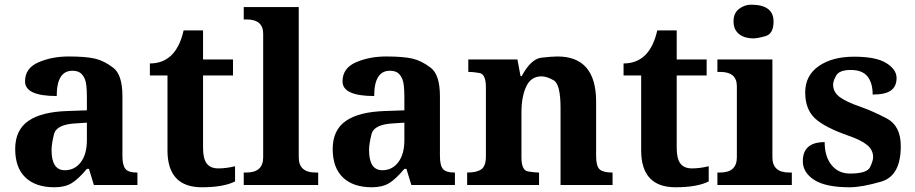

<svg xmlns="http://www.w3.org/2000/svg" viewBox="-20 -790 3907 820"><path d="M222.2 -379.9Q86.9 -379.9 86.9 -442.4Q86.9 -499 144.3 -523.9Q201.7 -548.8 273.4 -548.8Q345.7 -548.8 385 -539.8Q424.3 -530.8 463.6 -500.7Q502.9 -470.7 502.9 -378.9V-124Q502.9 -83.5 515.9 -68.4Q528.8 -53.2 563 -53.2H566.9V0H380.9L359.9 -68.8H351.1Q314 -24.4 285.2 -7.3Q256.3 9.8 212.4 9.8Q132.3 9.8 88.6 -32Q44.9 -73.7 44.9 -153.8Q44.9 -234.4 100.8 -273.4Q156.7 -312.5 269 -315.9L351.1 -318.8V-374Q351.1 -431.6 342.8 -451.4Q334.5 -471.2 322 -479.5Q309.6 -487.8 289.1 -487.8Q222.2 -487.8 222.2 -379.9ZM200.2 -148.9Q200.2 -63 256.8 -63Q299.3 -63 325.2 -97.4Q351.1 -131.8 351.1 -190.9V-266.1L306.2 -263.2Q221.7 -259.3 210.9 -217.8Q200.2 -176.3 200.2 -148.9Z M620.1 -519Q732.4 -519 764.2 -660.2H847.2V-536.1H975.1V-467.8H847.2V-158.2Q847.2 -112.8 862.8 -91.8Q878.4 -70.8 912.6 -70.8Q946.8 -70.8 983.9 -80.1V-15.1Q934.1 9.8 842.3 9.8Q695.3 9.8 695.3 -147.9V-467.8H620.1Z M1255.9 -118.2Q1255.9 -53.2 1327.1 -53.2H1338.9V0H1021V-53.2H1032.7Q1104 -53.2 1104 -118.2V-646Q1104 -707 1032.7 -707H1021V-759.8H1255.9Z M1578.1 -379.9Q1442.9 -379.9 1442.9 -442.4Q1442.9 -499 1500.2 -523.9Q1557.6 -548.8 1629.4 -548.8Q1701.7 -548.8 1741 -539.8Q1780.3 -530.8 1819.6 -500.7Q1858.9 -470.7 1858.9 -378.9V-124Q1858.9 -83.5 1871.8 -68.4Q1884.8 -53.2 1918.9 -53.2H1922.9V0H1736.8L1715.8 -68.8H1707Q1669.9 -24.4 1641.1 -7.3Q1612.3 9.8 1568.4 9.8Q1488.3 9.8 1444.6 -32Q1400.9 -73.7 1400.9 -153.8Q1400.9 -234.4 1456.8 -273.4Q1512.7 -312.5 1625 -315.9L1707 -318.8V-374Q1707 -431.6 1698.7 -451.4Q1690.4 -471.2 1678 -479.5Q1665.5 -487.8 1645 -487.8Q1578.1 -487.8 1578.1 -379.9ZM1556.2 -148.9Q1556.2 -63 1612.8 -63Q1655.3 -63 1681.2 -97.4Q1707 -131.8 1707 -190.9V-266.1L1662.1 -263.2Q1577.6 -259.3 1566.9 -217.8Q1556.2 -176.3 1556.2 -148.9Z M2360.8 -548.8Q2525.9 -548.8 2525.9 -356V-124Q2525.9 -80.1 2541 -66.7Q2556.2 -53.2 2593.3 -53.2H2596.2V0H2374V-329.1Q2374 -429.7 2345 -446.8Q2315.9 -463.9 2292.5 -463.9Q2248 -463.9 2227.5 -420.7Q2207 -377.4 2207 -309.1V-118.2Q2207 -62.5 2234.9 -57.9Q2262.7 -53.2 2279.3 -53.2H2282.2V0H1975.1V-53.2H1977.1Q2016.1 -53.2 2035.6 -66.9Q2055.2 -80.6 2055.2 -122.1V-418Q2055.2 -473.6 2027.3 -478.3Q1999.5 -482.9 1982.9 -482.9H1980V-536.1H2189.9L2203.1 -464.8H2208Q2247.6 -538.6 2292.5 -543.7Q2337.4 -548.8 2360.8 -548.8Z M2643.1 -519Q2755.4 -519 2787.1 -660.2H2870.1V-536.1H2998V-467.8H2870.1V-158.2Q2870.1 -112.8 2885.7 -91.8Q2901.4 -70.8 2935.5 -70.8Q2969.7 -70.8 3006.8 -80.1V-15.1Q2957 9.8 2865.2 9.8Q2718.3 9.8 2718.3 -147.9V-467.8H2643.1Z M3278.8 -118.2Q3278.8 -53.2 3350.1 -53.2H3361.8V0H3043.9V-53.2H3055.7Q3127 -53.2 3127 -118.2V-421.9Q3127 -482.9 3055.7 -482.9H3043.9V-536.1H3278.8ZM3187.5 -770Q3283.7 -770 3283.7 -698.2Q3283.7 -645.5 3249.3 -635.7Q3214.8 -626 3197.3 -626Q3179.7 -626 3164.3 -630.4Q3148.9 -634.8 3137.5 -643.6Q3126 -652.3 3119.4 -666Q3112.8 -679.7 3112.8 -698.2Q3112.8 -734.4 3136.5 -752.2Q3160.2 -770 3187.5 -770Z M3608.4 9.8Q3505.9 9.8 3457.3 -21.7Q3408.7 -53.2 3408.7 -101.6Q3408.7 -183.1 3502 -183.1Q3502 -121.1 3531.5 -85Q3561 -48.8 3609.9 -48.8Q3683.1 -48.8 3696 -76.2Q3709 -103.5 3709 -118.7Q3709 -149.9 3682.9 -171.1Q3656.7 -192.4 3601.1 -211.4Q3500.5 -246.6 3459.7 -285.4Q3418.9 -324.2 3418.9 -395.5Q3418.9 -467.3 3476.6 -507.6Q3534.2 -547.9 3627.9 -547.9Q3721.7 -547.9 3765.4 -520.5Q3809.1 -493.2 3809.1 -457Q3809.1 -421.4 3785.4 -403.8Q3761.7 -386.2 3707 -386.2Q3707 -436 3684.8 -463.6Q3662.6 -491.2 3613.8 -491.2Q3564.9 -491.2 3551.5 -467.8Q3538.1 -444.3 3538.1 -428.7Q3538.1 -396.5 3566.2 -375.7Q3594.2 -355 3650.9 -335.4Q3708 -315.4 3767.6 -283.9Q3827.1 -252.4 3827.1 -166Q3827.1 -39.1 3744.1 -14.6Q3661.1 9.8 3608.4 9.8Z"/></svg>

Font: DroidSerif-Bold
Style: Bold
Weight: 700
Foundry: Ascender Corporation
Version: Version 1.00 build 112